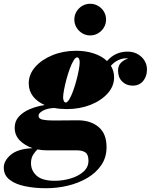

<svg xmlns="http://www.w3.org/2000/svg" viewBox="-105 -739 800 1019"><path d="M289.5 -635.4Q289.5 -658.5 300.9 -677.4Q312.3 -696.3 331.3 -707.6Q350.4 -719 373.5 -719Q396.6 -719 415.9 -707.6Q435.1 -696.3 446.5 -677.4Q457.9 -658.5 457.9 -635.4Q457.9 -612.3 446.5 -593.2Q435.1 -574.1 415.9 -562.6Q396.6 -551 373.5 -551Q350.4 -551 331.3 -562.6Q312.3 -574.1 300.9 -593.2Q289.5 -612.3 289.5 -635.4ZM249 -160Q214 -160 183 -166Q144.5 -164 122 -151.2Q99.5 -138.5 99.5 -125.5Q99.5 -108.5 121.5 -104Q143.5 -99.5 177 -99.5Q194.5 -99.5 219.8 -99.8Q245 -100 269.5 -100.2Q294 -100.5 308 -100.5Q375.5 -100.5 418 -65.2Q460.5 -30 460.5 42Q460.5 96.5 432.5 137.5Q404.5 178.5 358 205.8Q311.5 233 254.8 246.5Q198 260 140 260Q78.5 260 27.2 249.2Q-24 238.5 -54.5 214.5Q-85 190.5 -85 150.5Q-85 114 -47.5 82.2Q-10 50.5 68.5 47.5Q27.5 34 0.2 6.5Q-27 -21 -27 -61.5Q-27 -96.5 -4.2 -121Q18.5 -145.5 55 -160.5Q91.5 -175.5 132.5 -181.5Q93 -198.5 70.2 -227.8Q47.5 -257 47.5 -296.5Q47.5 -344.5 82 -383.8Q116.5 -423 173.8 -446.2Q231 -469.5 299 -469.5Q351 -469.5 393.5 -455.2Q436 -441 463 -415Q506.5 -465 571.5 -465Q616 -465 645.5 -437.2Q675 -409.5 675 -369.5Q675 -334 654.8 -309.2Q634.5 -284.5 599 -284.5Q565.5 -284.5 543.5 -306.2Q521.5 -328 521.5 -364Q521.5 -391 537.8 -406.8Q554 -422.5 576 -428.5Q570 -429.5 564.5 -429.5Q543.5 -429.5 522.5 -419.8Q501.5 -410 483.5 -390Q500.5 -362 500.5 -328.5Q500.5 -281 466 -242.8Q431.5 -204.5 374.5 -182.2Q317.5 -160 249 -160ZM244 -195Q252.5 -195 262.8 -212Q273 -229 282.8 -255.8Q292.5 -282.5 300.5 -312.2Q308.5 -342 313.2 -368Q318 -394 318 -408.5Q318 -419 314.5 -426.8Q311 -434.5 304 -434.5Q295.5 -434.5 285.2 -417.5Q275 -400.5 265.2 -373.8Q255.5 -347 247.5 -317.5Q239.5 -288 234.8 -262Q230 -236 230 -221.5Q230 -211 233.8 -203Q237.5 -195 244 -195ZM59.5 127Q59.5 166.5 89.5 193.5Q119.5 220.5 186 220.5Q227.5 220.5 268.8 208.5Q310 196.5 337.2 172.8Q364.5 149 364.5 114Q364.5 81 348 70Q331.5 59 305 59H146.5Q119.5 59 94 54Q82 64.5 70.8 82.5Q59.5 100.5 59.5 127Z"/></svg>

Font: Bodoni* 06pt Fatface
Style: Italic
Weight: 900
Italic angle: -13°
Version: Version 2.3